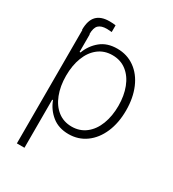

<svg xmlns="http://www.w3.org/2000/svg" viewBox="-202 -759 965 1070"><g transform="rotate(30 281.0 -224.0)"><path d="M183.6 -648.4Q209 -648.4 223.6 -645.5V-602.5Q202.1 -604.5 192.4 -604.5Q155.8 -604.5 138.9 -587.9Q122.1 -571.3 122.1 -530.3H124V-417H129.9Q149.9 -469.7 191.7 -503.9Q233.4 -538.1 297.9 -538.1Q361.3 -538.1 409.9 -503.4Q458.5 -468.8 485.1 -406.5Q511.7 -344.2 511.7 -263.7Q511.7 -183.6 484.9 -121.3Q458 -59.1 409.7 -24.2Q361.3 10.7 298.8 10.7Q234.9 10.7 192.1 -23.7Q149.4 -58.1 129.9 -110.4H125V199.2H76.2V-530.3H74.2Q74.2 -591.3 101.6 -619.9Q128.9 -648.4 183.6 -648.4ZM293 -34.2Q345.2 -34.2 383.5 -64.2Q421.9 -94.2 441.9 -146.7Q461.9 -199.2 461.9 -264.6Q461.9 -329.6 441.9 -381.6Q421.9 -433.6 383.8 -463.4Q345.7 -493.2 293 -493.2Q240.7 -493.2 202.9 -463.9Q165 -434.6 145 -382.8Q125 -331.1 125 -264.6Q125 -198.2 145.3 -145.8Q165.5 -93.3 203.4 -63.7Q241.2 -34.2 293 -34.2Z"/></g></svg>

Font: Pretendard JP ExtraLight
Style: Regular
Weight: 200
Designer: Base glyphs from Inter by Rasmus Andersson; Hangeul glyphs from Noto Sans CJK(Source Han Sans) by Jang Soo-young and Kan
Foundry: Kil Hyung-jin
Version: Version 1.309